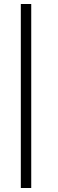

<svg xmlns="http://www.w3.org/2000/svg" viewBox="-20 -740 288 959"><path d="M84 199H136V-720H84Z"/></svg>

Font: Chivo Light
Style: Regular
Weight: 300
Designer: Hector Gatti
Foundry: Omnibus-Type
Version: Version 1.003;PS 001.003;hotconv 1.0.70;makeotf.lib2.5.58329